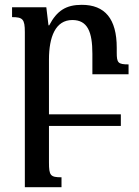

<svg xmlns="http://www.w3.org/2000/svg" viewBox="-20 -522 578 796"><path d="M183 151V0H481V-48H183V-275C183 -369 210 -439 280 -439C343 -439 363 -390 363 -299V-214H513V-255C469 -255 464 -262 464 -304V-324C464 -444 415 -502 319 -502C254 -502 216 -478 184 -417H181L172 -492H30V-451C74 -451 83 -443 83 -389V254H235V213C189 213 183 206 183 151Z"/></svg>

Font: Noto Serif Armenian SemiCondensed Medium
Style: Regular
Weight: 500
Width: 4
Designer: Monotype Design Team
Foundry: Monotype Imaging Inc.
Version: Version 2.008